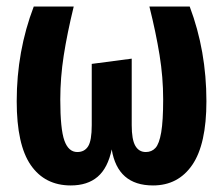

<svg xmlns="http://www.w3.org/2000/svg" viewBox="-20 -550 681 586"><path d="M610 -241Q610 -110 567 -47Q524 16 447 16Q339 16 321 -94Q309 -37 278 -10.5Q247 16 196 16Q117 16 74 -46Q31 -108 31 -241Q31 -394 83 -530H205Q185 -448 174.5 -380.5Q164 -313 164 -246Q164 -156 176.5 -121Q189 -86 216 -86Q238 -86 249 -103.5Q260 -121 260 -168V-355L382 -371V-168Q382 -124 393 -105Q404 -86 425 -86Q443 -86 454.5 -98.5Q466 -111 472 -146Q478 -181 478 -247Q478 -314 467 -382Q456 -450 436 -530H559Q610 -395 610 -241Z"/></svg>

Font: Fira Sans Extra Condensed SemiBold
Style: Regular
Weight: 600
Width: 1
Designer: Carrois Corporate & Edenspiekermann AG
Foundry: Carrois Corporate GbR & Edenspiekermann AG
Version: Version 4.203